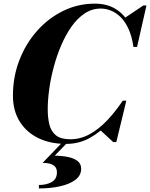

<svg xmlns="http://www.w3.org/2000/svg" viewBox="-20 -780 824 1054"><path d="M343 10Q255.5 10 189.8 -22.2Q124 -54.5 87.5 -114Q51 -173.5 51 -255Q51 -357.5 86 -448.8Q121 -540 183 -610Q245 -680 326.5 -720Q408 -760 501 -760Q567.5 -760 615.2 -730.5Q663 -701 691 -647.5Q719 -594 724 -522.5H712.5Q704 -581 685.5 -621.5Q667 -662 641.8 -686.5Q616.5 -711 588.5 -722Q560.5 -733 533 -733Q485 -733 444.8 -706.2Q404.5 -679.5 372.2 -633.5Q340 -587.5 315.5 -530Q291 -472.5 274.5 -410.2Q258 -348 250 -288.8Q242 -229.5 242 -180.5Q242 -133 251.2 -95.8Q260.5 -58.5 287.2 -37Q314 -15.5 366 -15.5Q422.5 -15.5 473.5 -44Q524.5 -72.5 569.8 -120.8Q615 -169 654 -227.5H665Q630.5 -166 582.8 -111.8Q535 -57.5 474.8 -23.8Q414.5 10 343 10ZM601.5 0 528 -68Q551 -87 574.5 -111Q598 -135 621 -167L654 -227.5H673.5L618.5 0ZM712.5 -522.5 707 -582Q698.5 -612 687.5 -634.8Q676.5 -657.5 659.5 -678L767 -750H784L732.5 -522.5ZM193.5 254.5V235.5Q235.5 235.5 264 219.2Q292.5 203 292.5 165.5Q292.5 138.5 272.2 126.2Q252 114 214 114L327.5 -4H356.5L280.5 74.5Q320 75 353 81.8Q386 88.5 405.8 103.8Q425.5 119 425.5 146.5Q425.5 183.5 393.8 207.2Q362 231 309.2 242.8Q256.5 254.5 193.5 254.5Z"/></svg>

Font: Bodoni Moda ExtraBold
Style: Italic
Weight: 800
Italic angle: -13°
Version: Version 2.005